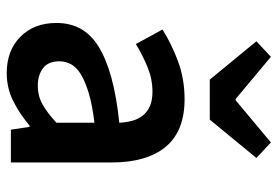

<svg xmlns="http://www.w3.org/2000/svg" viewBox="-144 -648 805 556"><g transform="rotate(90 258.0 -370.5)"><path d="M192 12Q127 12 87 -27.5Q47 -67 47 -132Q47 -171 63.5 -201.5Q80 -232 115.5 -254Q151 -276 205.5 -291Q260 -306 336 -314Q335 -333 330.5 -350.5Q326 -368 315.5 -381.5Q305 -395 288 -402.5Q271 -410 246 -410Q210 -410 175.5 -396Q141 -382 108 -362L66 -439Q107 -465 158 -484Q209 -503 268 -503Q360 -503 405.5 -448.5Q451 -394 451 -291V0H356L348 -54H344Q311 -26 273.5 -7Q236 12 192 12ZM229 -78Q259 -78 283.5 -92Q308 -106 336 -132V-242Q286 -236 252 -226Q218 -216 197 -203.5Q176 -191 167 -175Q158 -159 158 -141Q158 -108 178 -93Q198 -78 229 -78ZM211 -576 100 -711 145 -753 267 -651H271L393 -753L438 -711L327 -576Z"/></g></svg>

Font: TT Toshiba Sans Medium
Style: Regular
Weight: 500
Designer: Paul D. Hunt
Foundry: Toshiba Corporation
Version: Version 2.020;PS 2.000;hotconv 1.0.86;makeotf.lib2.5.63406